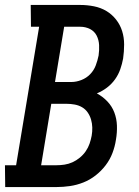

<svg xmlns="http://www.w3.org/2000/svg" viewBox="-42 -755 562 775"><path d="M-21 0 -22 -88H23L116 -647H83L82 -735H282Q310 -735 337.5 -729.5Q365 -724 387.5 -710.5Q410 -697 426.5 -676Q443 -655 451 -629.5Q459 -604 459 -575.5Q459 -547 455 -519Q451 -497 443.5 -475.5Q436 -454 422.5 -435Q409 -416 390 -401.5Q371 -387 349 -378Q373 -365 391.5 -345.5Q410 -326 419.5 -301Q429 -276 430 -248Q431 -220 426 -191Q422 -164 412 -137.5Q402 -111 384.5 -88Q367 -65 344 -47Q321 -29 294.5 -18.5Q268 -8 240.5 -4Q213 0 187 0ZM180 -424H246Q266 -424 286.5 -432Q307 -440 322 -455.5Q337 -471 344.5 -491Q352 -511 356 -531Q359 -552 358 -573Q357 -594 348 -611.5Q339 -629 321 -638Q303 -647 282 -647H217ZM124 -88H186Q202 -88 218.5 -90.5Q235 -93 250.5 -100Q266 -107 280 -118.5Q294 -130 304 -144.5Q314 -159 319.5 -175Q325 -191 328 -207Q331 -224 330.5 -240.5Q330 -257 325.5 -272.5Q321 -288 312 -301Q303 -314 289.5 -322Q276 -330 259.5 -333Q243 -336 227 -336H165Z"/></svg>

Font: Iosevka Curly Slab Semibold
Style: Italic
Weight: 600
Italic angle: -9°
Monospace: yes
Designer: Belleve Invis
Foundry: Belleve Invis
Version: Version 22.1.2; ttfautohint (v1.8.4)